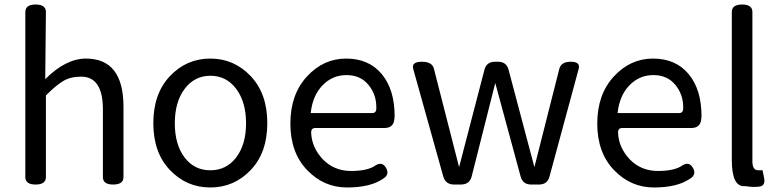

<svg xmlns="http://www.w3.org/2000/svg" viewBox="-20 -816 3449 849"><path d="M435 -332Q435 -477 339 -477Q292 -477 260 -458Q228 -439 183 -394V-33Q183 0 137.5 0Q92 0 92 -33V-763Q92 -796 137.5 -796Q183 -796 183 -763L180 -466Q271 -557 360 -557Q526 -557 526 -344V-33Q526 0 480.5 0Q435 0 435 -33Z M1088.5 -64Q1015 13 910 13Q805 13 731.5 -64Q658 -141 658 -271.5Q658 -402 731.5 -479.5Q805 -557 910 -557Q1015 -557 1088.5 -479.5Q1162 -402 1162 -271.5Q1162 -141 1088.5 -64ZM796 -120Q839 -63 910 -63Q981 -63 1024.5 -120Q1068 -177 1068 -271Q1068 -365 1024.5 -423Q981 -481 910.5 -481Q840 -481 796.5 -423Q753 -365 753 -271Q753 -177 796 -120Z M1673 -25Q1617 13 1514.5 13Q1412 13 1338 -64Q1264 -141 1264 -269.5Q1264 -398 1337 -477.5Q1410 -557 1510.5 -557Q1611 -557 1668 -488.5Q1725 -420 1725 -302L1724 -291Q1721 -250 1680 -250H1374Q1355 -250 1356 -228Q1359 -163 1408 -111Q1458 -60 1532.5 -60Q1607 -60 1641 -85Q1671 -103 1687.5 -73Q1704 -43 1673 -25ZM1354 -316H1626Q1645 -316 1644 -339Q1645 -397 1609.5 -440.5Q1574 -484 1512 -484Q1450 -484 1406 -438.5Q1362 -393 1354 -316Z M1988 0Q1950 0 1940 -36L1807 -512Q1799 -543 1845.5 -543Q1892 -543 1899 -511L2010 -77L2122 -507Q2131 -543 2169 -543H2182Q2220 -543 2229 -507L2343 -77L2453 -511Q2461 -543 2504 -543Q2547 -543 2539 -512L2410 -36Q2401 0 2363 0H2329Q2291 0 2282 -36L2170 -449L2066 -37Q2057 0 2018 0Z M3030 -25Q2974 13 2871.5 13Q2769 13 2695 -64Q2621 -141 2621 -269.5Q2621 -398 2694 -477.5Q2767 -557 2867.5 -557Q2968 -557 3025 -488.5Q3082 -420 3082 -302L3081 -291Q3078 -250 3037 -250H2731Q2712 -250 2713 -228Q2716 -163 2765 -111Q2815 -60 2889.5 -60Q2964 -60 2998 -85Q3028 -103 3044.5 -73Q3061 -43 3030 -25ZM2711 -316H2983Q3002 -316 3001 -339Q3002 -397 2966.5 -440.5Q2931 -484 2869 -484Q2807 -484 2763 -438.5Q2719 -393 2711 -316Z M3359 -27Q3365 5 3338.5 9Q3312 13 3275 7Q3216 13 3216 -108V-763Q3216 -796 3261.5 -796Q3307 -796 3307 -763V-102Q3307 -63 3333 -63H3352Z"/></svg>

Font: Raw Maruko Gothic CJK TC
Style: Regular
Weight: 400
Version: Version 1.001